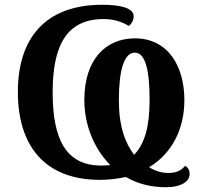

<svg xmlns="http://www.w3.org/2000/svg" viewBox="-20 -745 847 806"><path d="M676 41C742 41 776 16 776 -14C776 -32 769 -42 757 -49C740 -28 720 -19 686 -19C658 -19 632 -27 606 -43C702 -101 754 -203 754 -325C754 -465 687 -584 546 -584C427 -584 334 -499 334 -325C334 -221 374 -122 443 -52C431 -51 418 -50 405 -50C257 -50 201 -160 201 -358C201 -556 261 -665 415 -665C459 -665 493 -653 521 -636C531 -644 541 -658 541 -677C541 -709 493 -725 410 -725C166 -725 55 -580 55 -359C55 -137 164 10 400 10C439 10 475 5 508 -2C555 25 611 41 676 41ZM543 -95C505 -146 479 -214 479 -325C479 -451 501 -524 546 -524C592 -524 608 -444 608 -327C608 -213 588 -143 543 -95Z"/></svg>

Font: Noto Serif Semi
Style: Regular
Weight: 600
Designer: Monotype Design Team
Foundry: Monotype Imaging Inc.
Version: Version 1.002